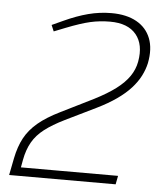

<svg xmlns="http://www.w3.org/2000/svg" viewBox="-52 -755 676 801"><g transform="rotate(5 286.5 -355.0)"><path d="M16 0 30 -71Q40 -121 59.5 -157Q79 -193 114 -222.5Q149 -252 206 -280L341 -347Q396 -375 431 -401.5Q466 -428 485.5 -456.5Q505 -485 511 -518Q524 -590 489.5 -632Q455 -674 380 -674Q337 -674 297.5 -665Q258 -656 197 -632L149 -613L138 -639L184 -660Q238 -685 286 -697.5Q334 -710 383 -710Q446 -710 488 -686.5Q530 -663 547 -619.5Q564 -576 552 -515Q546 -488 532.5 -461.5Q519 -435 495.5 -409Q472 -383 437 -358.5Q402 -334 355 -311L228 -249Q177 -224 144.5 -199Q112 -174 94 -142.5Q76 -111 68 -68L60 -24L51 -36H469L462 0Z"/></g></svg>

Font: REM Thin
Style: Italic
Weight: 250
Italic angle: -11°
Designer: Octavio Pardo
Foundry: Ashler Design
Version: Version 1.005;gftools[0.9.28]